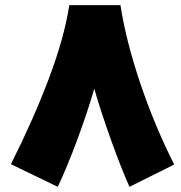

<svg xmlns="http://www.w3.org/2000/svg" viewBox="-20 -682 697 740"><path d="M202.6 38.1 22 -49.3Q106.4 -216.3 167 -375.7Q227.5 -535.2 247.1 -662.1H444.3Q465.3 -525.4 520.3 -362.1Q575.2 -198.7 651.4 -47.9L479 38.1Q446.8 -33.7 407.5 -143.6Q368.2 -253.4 343.3 -340.3Q318.8 -254.4 278.8 -146.2Q238.8 -38.1 202.6 38.1Z"/></svg>

Font: SG Kara Bold
Style: Regular
Weight: 400
Designer: Damoon Khanjanzadeh
Version: Version 1.000